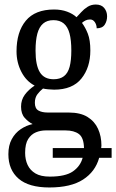

<svg xmlns="http://www.w3.org/2000/svg" viewBox="-20 -588 513 848"><path d="M198 240Q107 240 62 201Q17 162 17 93Q17 54 32 26.5Q47 -1 71.5 -17.5Q96 -34 124 -40Q106 -49 89.5 -67Q73 -85 73 -117Q73 -147 89.5 -169.5Q106 -192 133 -210Q96 -229 74.5 -270.5Q53 -312 53 -361Q53 -447 94 -496.5Q135 -546 219 -546Q251 -546 276.5 -536.5Q302 -527 318 -512Q327 -521 339 -534.5Q351 -548 367 -558Q383 -568 403 -568Q428 -568 440.5 -552.5Q453 -537 453 -516Q453 -495 442.5 -479Q432 -463 407 -463Q407 -478 399 -490Q391 -502 378 -502Q367 -502 358.5 -498Q350 -494 342 -487Q357 -467 368 -439Q379 -411 379 -365Q379 -290 339.5 -241Q300 -192 219 -192Q208 -192 193 -193.5Q178 -195 170 -197Q157 -187 145.5 -172Q134 -157 134 -134Q134 -109 149.5 -100Q165 -91 191 -91H283Q335 -91 366.5 -71.5Q398 -52 413 -19Q428 14 428 55Q428 57 427.5 60Q427 63 427 66H473V109H418Q401 170 347 205Q293 240 198 240ZM200 192Q269 192 302 169Q335 146 345 109H213V66H351Q350 20 328.5 4Q307 -12 269 -12H182Q159 -12 138.5 -3.5Q118 5 104.5 26Q91 47 91 87Q91 117 102 140.5Q113 164 136.5 178Q160 192 200 192ZM217 -238Q245 -238 262.5 -251.5Q280 -265 287.5 -293Q295 -321 295 -365Q295 -411 287 -440.5Q279 -470 261.5 -484.5Q244 -499 216 -499Q188 -499 170.5 -484Q153 -469 145 -439.5Q137 -410 137 -364Q137 -300 156 -269Q175 -238 217 -238Z"/></svg>

Font: Noto Serif Condensed
Style: Regular
Weight: 400
Width: 3
Designer: Monotype Design Team
Foundry: Monotype Imaging Inc.
Version: Version 2.015